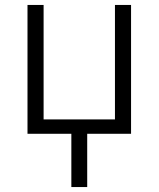

<svg xmlns="http://www.w3.org/2000/svg" viewBox="-20 -540 640 775"><path d="M268 215V0H91V-520H156V-58H444V-520H509V0H332V215Z"/></svg>

Font: Iosevka Custom Light Extended
Style: Regular
Weight: 300
Width: 7
Monospace: yes
Designer: Belleve Invis
Foundry: Belleve Invis
Version: Version 11.2.4; ttfautohint (v1.8.4)